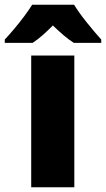

<svg xmlns="http://www.w3.org/2000/svg" viewBox="-70 -786 445 806"><path d="M242 0H61V-553H242ZM241 -766Q262 -732 294.5 -691.5Q327 -651 355 -620V-606H240Q218 -620 197 -638Q176 -656 152 -679Q128 -655 108 -637.5Q88 -620 67 -606H-50V-620Q-33 -638 -11 -664Q11 -690 31.5 -717.5Q52 -745 65 -766Z"/></svg>

Font: Noto Sans Gurmukhi UI SemiCondensed Black
Style: Regular
Weight: 900
Width: 4
Designer: Jelle Bosma - Monotype Design Team
Foundry: Monotype Imaging Inc.
Version: Version 2.004; ttfautohint (v1.8.4.7-5d5b)